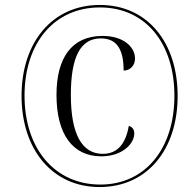

<svg xmlns="http://www.w3.org/2000/svg" viewBox="-20 -745 766 775"><path d="M382 10C574 10 697 -141 697 -358C697 -574 575 -725 383 -725C190 -725 67 -573 67 -358C67 -143 190 10 382 10ZM385 0C202 0 79 -144 79 -359C79 -570 198 -715 383 -715C568 -715 684 -570 684 -358C684 -146 567 0 385 0ZM389 -114C474 -114 522 -165 522 -206C522 -222 515 -232 500 -237C487 -163 453 -124 395 -124C311 -124 266 -203 266 -362C266 -514 304 -590 387 -590C454 -590 479 -542 479 -460C503 -460 525 -478 525 -509C525 -555 479 -600 394 -600C269 -600 208 -511 208 -362C208 -202 274 -114 389 -114Z"/></svg>

Font: Noto Serif Display Condensed Medium
Style: Italic
Weight: 500
Width: 3
Italic angle: -12°
Designer: Monotype Design Team
Foundry: Monotype Imaging Inc.
Version: Version 2.009